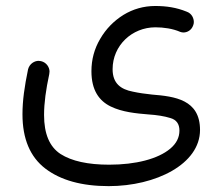

<svg xmlns="http://www.w3.org/2000/svg" viewBox="-20 -387 750 651"><path d="M56.2 0.5C56.2 83.5 82 145 133.8 184.6C185.5 224.1 257.3 244.1 348.6 244.1C508.3 244.1 658.2 169.4 658.2 53.7C658.2 -49.3 572.8 -60.1 495.1 -66.4C472.2 -68.8 450.7 -71.8 430.7 -76.2C389.6 -84 361.8 -104 361.8 -152.3C361.8 -232.9 427.7 -294.4 506.8 -294.4C534.7 -294.4 565.9 -290 591.3 -278.8C595.2 -277.3 599.1 -276.9 602.5 -276.9C613.8 -276.9 629.4 -283.7 635.3 -301.8C636.7 -305.2 637.2 -309.1 637.2 -312.5C637.2 -323.7 631.3 -341.3 612.3 -347.7C578.6 -361.3 544.9 -366.7 506.3 -366.7C467.3 -366.7 431.2 -356.4 398.4 -336.4C365.7 -315.9 339.4 -289.1 319.8 -255.4C299.8 -221.7 290 -185.1 290 -145.5C290 -80.6 316.4 -44.9 355.5 -25.9C394.5 -6.8 441.9 -2.4 483.4 1C512.2 2.9 537.1 6.8 557.6 13.2C578.1 19 588.4 33.2 588.4 55.7C588.4 79.1 578.1 99.6 557.1 117.2C515.6 151.9 440.4 171.4 350.1 171.4C277.8 171.4 223.1 159.2 185.5 135.3C147.9 110.8 129.4 66.9 129.4 2.9C129.4 -38.1 135.7 -83 147 -135.7C147.5 -138.7 147.9 -141.6 147.9 -144.5C147.9 -158.2 138.2 -175.3 119.1 -179.7C116.2 -180.2 113.3 -180.7 110.8 -180.7C97.7 -180.7 80.6 -171.9 75.2 -152.3C63 -93.3 56.2 -45.9 56.2 0.5Z"/></svg>

Font: Mikhak
Style: Regular
Weight: 400
Designer: Amin Abedi
Version: Version 3.2